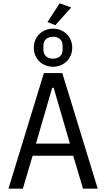

<svg xmlns="http://www.w3.org/2000/svg" viewBox="-20 -1139 640 1159"><path d="M570 0 356 -698H245L31 0H118L177 -199H422L481 0ZM402 -272H197L295 -609H304ZM410 -1094 340 -1119 267 -1006 314 -987ZM300 -736C365 -736 416 -784 416 -851C416 -918 365 -966 300 -966C235 -966 184 -918 184 -851C184 -784 235 -736 300 -736ZM300 -785C264 -785 242 -805 242 -840V-862C242 -897 264 -917 300 -917C336 -917 358 -897 358 -862V-840C358 -805 336 -785 300 -785Z"/></svg>

Font: IBM Mono
Style: Regular
Weight: 400
Monospace: yes
Designer: Mike Abbink, Paul van der Laan, Pieter van Rosmalen
Foundry: Bold Monday
Version: Version 2.3